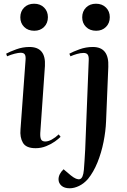

<svg xmlns="http://www.w3.org/2000/svg" viewBox="-20 -781 682 1030"><path d="M89 -688Q89 -720 109.5 -740.5Q130 -761 163 -761Q196 -761 216.5 -740.5Q237 -720 237 -689Q237 -657 216.5 -636.5Q196 -616 164 -616Q130 -616 109.5 -636.5Q89 -657 89 -688ZM117 -458Q119 -480 113 -489Q107 -498 91 -498Q79 -498 59 -493Q39 -488 18 -479L13 -493Q33 -504 67.5 -516.5Q102 -529 138 -529Q227 -529 221 -427L196 -67Q195 -44 200.5 -33Q206 -22 223 -22Q239 -22 258 -32.5Q277 -43 295 -60L305 -47Q294 -36 274.5 -22Q255 -8 228 3Q201 14 171 14Q120 14 103 -15Q86 -44 90 -87ZM421 -688Q421 -720 441.5 -740.5Q462 -761 495 -761Q528 -761 548.5 -740.5Q569 -720 569 -689Q569 -657 548.5 -636.5Q528 -616 496 -616Q462 -616 441.5 -636.5Q421 -657 421 -688ZM549 -130Q547 -78 535.5 -20Q524 38 503 90Q482 142 452 179Q430 204 404 216.5Q378 229 354 229Q325 229 309.5 215Q294 201 294 181Q294 153 321 127L360 160Q391 185 408.5 180Q426 175 430 130Q432 105 433.5 81Q435 57 437 22L456 -458Q457 -479 450.5 -488Q444 -497 428 -497Q412 -497 393 -491.5Q374 -486 358 -479L352 -493Q372 -504 406.5 -516.5Q441 -529 478 -529Q566 -529 561 -422Z"/></svg>

Font: Literata 72pt Medium
Style: Italic
Weight: 500
Italic angle: -2°
Designer: Latin by Veronika Burian and Jose Scaglione. Greek by Irene Vlachou. Cyrillic by Vera Evstafieva
Foundry: TypeTogether
Version: Version 3.002